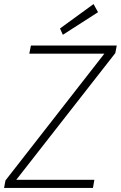

<svg xmlns="http://www.w3.org/2000/svg" viewBox="-23 -924 594 944"><path d="M-3 0 4 -37 490 -660H121L129 -700H551L544 -663L57 -40H441L434 0ZM286 -753 272 -784 437 -904 459 -864Z"/></svg>

Font: DM Sans 11pt ExtraLight
Style: Italic
Weight: 250
Italic angle: -10°
Version: Version 4.004;gftools[0.9.30]